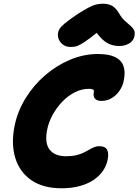

<svg xmlns="http://www.w3.org/2000/svg" viewBox="-20 -1001 744 1031"><path d="M311 10Q212 10 149 -33Q86 -76 62.5 -151.5Q39 -227 58 -324Q74 -403 117 -473Q160 -543 222 -596.5Q284 -650 357 -680.5Q430 -711 505 -711Q565 -711 598.5 -694.5Q632 -678 643 -646.5Q654 -615 645 -571Q640 -541 623 -515.5Q606 -490 580.5 -474.5Q555 -459 523 -459Q509 -459 499 -464.5Q489 -470 485 -479.5Q481 -489 483 -500Q485 -509 484 -514Q483 -519 476.5 -521.5Q470 -524 457 -524Q418 -524 381 -505Q344 -486 313.5 -454Q283 -422 262 -383Q241 -344 233 -304Q219 -233 246.5 -197.5Q274 -162 335 -162Q366 -162 389 -167.5Q412 -173 428.5 -181Q445 -189 458.5 -197Q472 -205 485 -210.5Q498 -216 513 -216Q545 -216 555 -197Q565 -178 558 -143Q552 -112 533 -84Q514 -56 483 -35Q452 -14 408.5 -2Q365 10 311 10ZM358 -749Q338 -749 322.5 -758.5Q307 -768 298.5 -784Q290 -800 291 -820Q292 -832 298.5 -844Q305 -856 327.5 -875Q350 -894 399 -927Q431 -947 453 -959Q475 -971 493 -976Q511 -981 531 -981Q565 -981 584 -968.5Q603 -956 617 -933Q633 -905 650 -889.5Q667 -874 680 -863Q693 -852 699.5 -840Q706 -828 702 -807Q697 -782 674 -768Q651 -754 622 -754Q592 -754 568 -764Q544 -774 521.5 -798Q499 -822 473 -864L545 -862Q495 -820 464 -797Q433 -774 414.5 -763.5Q396 -753 383.5 -751Q371 -749 358 -749Z"/></svg>

Font: Shantell Sans ExtraBold
Style: Italic
Weight: 800
Italic angle: -11°
Designer: Stephen Nixon, Anya Danilova, Shantell Martin
Foundry: Arrow Type
Version: Version 1.011;[c5ecc13dd]